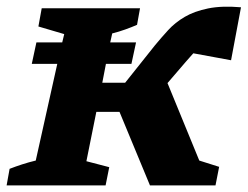

<svg xmlns="http://www.w3.org/2000/svg" viewBox="-23 -560 748 580"><path d="M-3 0 6 -50Q24 -57 44 -63.5Q64 -70 85 -75L150 -367H73L87 -432H165L171 -457L93 -480L103 -535H400L391 -485Q375 -478 355.5 -471Q336 -464 316 -459L310 -432H388L374 -367H297L286 -310H355L445 -423Q464 -446 485 -469Q506 -492 535 -509Q564 -526 605.5 -534.5Q647 -543 705 -538L675 -378L561 -399Q555 -392 549 -385.5Q543 -379 538 -373L483 -309L579 -75L639 -56L628 0H430L338 -222H268L238 -73L307 -55L296 0Z"/></svg>

Font: Piazzolla SC
Style: Bold Italic
Weight: 700
Italic angle: -11.3°
Designer: Juan Pablo del Peral
Foundry: Huerta Tipografica
Version: Version 1.330